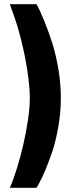

<svg xmlns="http://www.w3.org/2000/svg" viewBox="-20 -770 348 915"><path d="M270 -301Q270 -234 258 -166Q246 -98 229 -47Q193 57 166 104L154 125H27Q44 86 61 31Q78 -24 91.5 -83Q105 -142 113.5 -199.5Q122 -257 122 -301Q122 -345 115.5 -397Q109 -449 98.5 -501Q88 -553 75.5 -600.5Q63 -648 51 -682L27 -750H154Q161 -738 171 -716.5Q181 -695 191.5 -669Q202 -643 212 -615Q222 -587 230 -562Q249 -499 259.5 -433Q270 -367 270 -301Z"/></svg>

Font: Sunflower
Style: Bold
Weight: 700
Designer: JIKJI
Foundry: JIKJI
Version: Version 1.00